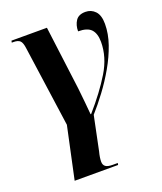

<svg xmlns="http://www.w3.org/2000/svg" viewBox="-144 -638 822 972"><g transform="rotate(-20 267.0 -152.5)"><path d="M89 240 149 -40 88 -474Q84 -506 73 -516Q62 -526 39 -526H29L31 -536H222L266 -192Q271 -151 274 -115Q277 -79 280 -49H283Q360 -137 407.5 -215.5Q455 -294 455 -375Q455 -420 434.5 -442.5Q414 -465 364 -465Q364 -498 379.5 -521.5Q395 -545 432 -545Q463 -545 484 -523Q505 -501 505 -454Q505 -401 485.5 -345Q466 -289 434.5 -234Q403 -179 366 -129.5Q329 -80 294 -41L256 143Q252 158 250 171Q248 184 248 195Q248 213 259.5 221.5Q271 230 297 230H325L323 240Z"/></g></svg>

Font: Noto Serif Display SemiCondensed
Style: Bold Italic
Weight: 700
Width: 4
Italic angle: -12°
Designer: Monotype Design Team
Foundry: Monotype Imaging Inc.
Version: Version 2.009